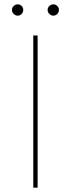

<svg xmlns="http://www.w3.org/2000/svg" viewBox="-20 -863 326 883"><path d="M133 0V-700H153V0ZM225 -791Q215 -791 207 -799Q199 -807 199 -817Q199 -828 207 -835.5Q215 -843 225 -843Q236 -843 243.5 -835.5Q251 -828 251 -817Q251 -807 243.5 -799Q236 -791 225 -791ZM61 -791Q51 -791 43 -799Q35 -807 35 -817Q35 -828 43 -835.5Q51 -843 61 -843Q72 -843 79.5 -835.5Q87 -828 87 -817Q87 -807 79.5 -799Q72 -791 61 -791Z"/></svg>

Font: Montserrat Thin Thin
Style: Regular
Weight: 250
Version: Version 9.000